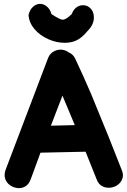

<svg xmlns="http://www.w3.org/2000/svg" viewBox="-20 -975 660 996"><path d="M482 -43Q492 -18 511.5 -8.5Q531 1 553 -1.5Q575 -4 592 -17Q609 -30 615.5 -50.5Q622 -71 610 -97L546 -259L452 -489Q412 -582 371 -669Q360 -694 335 -704Q328 -710 319 -713Q292 -723 265.5 -711.5Q239 -700 229 -673L9 -94Q0 -68 7 -47.5Q14 -27 31.5 -14.5Q49 -2 70.5 0.5Q92 3 110.5 -7.5Q129 -18 139 -44L190 -183Q227 -184 424 -188L482 -43ZM244 -323 304 -479 368 -326Q282 -324 244 -323ZM315 -753Q347 -753 371 -763Q403 -776 434 -814Q467 -847 467 -884Q467 -913 450.5 -930.5Q434 -948 411 -948Q389 -948 372 -933Q355 -918 349 -890L348 -884Q350 -890 352 -902Q323 -873 306 -873Q296 -873 284 -880Q271 -886 247 -902L240 -918L248 -894Q249 -892 249 -896Q248 -900 247 -902Q240 -927 223.5 -941Q207 -955 188 -955Q168 -955 151 -939.5Q134 -924 128 -897Q131 -857 159 -824Q187 -791 230 -772Q272 -753 315 -753Z"/></svg>

Font: Balsamiq Sans
Style: Bold
Weight: 700
Designer: Michael Angeles
Foundry: Balsamiq SRL
Version: Version 1.020; ttfautohint (v1.8.4.7-5d5b);gftools[0.9.26]